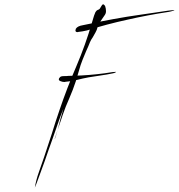

<svg xmlns="http://www.w3.org/2000/svg" viewBox="-20 -818 829 891"><path d="M448.2 -786.1Q454.1 -797.9 459 -797.9Q460 -797.9 460 -797.9Q464.8 -794.9 467.8 -790Q471.7 -778.3 471.7 -768.6Q472.7 -757.8 466.8 -749Q456.1 -733.4 443.4 -714.8Q436.5 -704.1 432.6 -691.4Q429.7 -678.7 422.9 -667Q417 -656.2 410.2 -644.5Q402.3 -633.8 397.5 -622.1Q389.6 -601.6 379.9 -581.1Q371.1 -561.5 363.3 -541Q353.5 -516.6 346.7 -491.2Q339.8 -465.8 332 -441.4Q318.4 -400.4 301.8 -362.3Q284.2 -323.2 270.5 -283.2Q269.5 -280.3 262.7 -259.8Q255.9 -238.3 248 -216.8Q242.2 -199.2 238.3 -186.5Q233.4 -172.9 233.4 -172.9Q236.3 -172.9 248 -216.8Q259.8 -260.7 260.7 -266.6Q261.7 -268.6 268.6 -293.9Q275.4 -320.3 277.3 -320.3Q276.4 -320.3 259.8 -276.4Q244.1 -231.4 223.6 -172.9Q213.9 -147.5 205.1 -121.1Q195.3 -94.7 187.5 -70.3Q170.9 -24.4 158.2 9.8Q145.5 44.9 141.6 52.7Q147.5 16.6 160.2 -18.6Q172.9 -54.7 184.6 -88.9Q203.1 -143.6 220.7 -198.2Q237.3 -252.9 255.9 -306.6Q291 -410.2 334 -509.8Q377 -610.4 407.2 -714.8Q418 -752.9 422.9 -761.7Q428.7 -770.5 432.6 -771.5Q435.5 -772.5 439.5 -774.4Q443.4 -776.4 448.2 -786.1Q448.2 -786.1 453.1 -769.5Q458 -752.9 460.9 -742.2Q460.9 -742.2 448.2 -786.1ZM332 -684.6Q339.8 -697.3 365.2 -701.2Q390.6 -706.1 403.3 -709Q428.7 -714.8 455.1 -719.7Q480.5 -724.6 506.8 -729.5Q570.3 -741.2 633.8 -750Q697.3 -759.8 760.7 -768.6Q781.2 -771.5 787.1 -771.5Q789.1 -771.5 789.1 -770.5Q789.1 -770.5 787.1 -769.5Q774.4 -764.6 761.7 -762.7Q665 -748 571.3 -726.6Q476.6 -706.1 383.8 -676.8Q363.3 -671.9 343.8 -669.9Q341.8 -668.9 339.8 -668.9Q330.1 -668.9 330.1 -676.8Q330.1 -679.7 332 -684.6ZM257.8 -459Q261.7 -464.8 276.4 -464.8Q291 -464.8 296.9 -465.8Q312.5 -466.8 327.1 -466.8Q342.8 -466.8 357.4 -467.8Q393.6 -469.7 429.7 -473.6Q466.8 -477.5 502 -483.4Q511.7 -484.4 515.6 -484.4Q518.6 -484.4 518.6 -484.4Q518.6 -483.4 516.6 -482.4Q510.7 -478.5 502.9 -477.5Q475.6 -471.7 447.3 -467.8Q418.9 -463.9 390.6 -459Q364.3 -454.1 337.9 -447.3Q310.5 -440.4 284.2 -438.5Q282.2 -437.5 279.3 -437.5Q269.5 -437.5 260.7 -441.4Q252.9 -444.3 252.9 -450.2Q252.9 -454.1 257.8 -459Z"/></svg>

Font: Margalida Font
Style: Regular
Weight: 400
Designer: Mateu Riera. mateurierasureda@hotmail.com
Version: Version 1.0